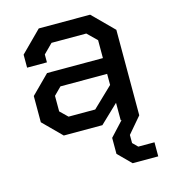

<svg xmlns="http://www.w3.org/2000/svg" viewBox="-106 -583 770 870"><g transform="rotate(-15 279.5 -148.0)"><path d="M55 -85V-208L140 -293H402V-377L358 -420H195L152 -377V-340H59V-401L156 -498H397L494 -401V0H407V-82L321 0H140ZM308 -77 402 -167V-219H183L148 -184V-111L183 -77ZM349 142V67L411 0H494L430 75V113L453 136H529V202H409Z"/></g></svg>

Font: Chakra Petch Medium
Style: Regular
Weight: 500
Designer: Katatrad Aksorn Co.,Ltd.
Foundry: Cadson Demak Co.,Ltd.
Version: Version 1.000; ttfautohint (v1.6)